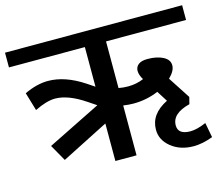

<svg xmlns="http://www.w3.org/2000/svg" viewBox="-112 -778 1087 935"><g transform="rotate(-15 431.5 -310.0)"><path d="M755.3 29.3Q688.1 29.3 642.8 -7.1Q597.6 -43.5 597.6 -95.6Q597.6 -174.4 686 -218.4L651.7 -272.5Q592 -247.2 526.3 -247.2Q501.5 -247.2 474.2 -251.3V0H367.5V-189.1L130.9 -68.8L83.9 -151.7L352.9 -285.1L311.4 -312.9Q227.5 -369.6 161.8 -369.6Q119.3 -369.6 58.6 -339.7L31.3 -431.7Q94.5 -461.6 150.7 -461.6Q236.1 -461.6 329.6 -399.9L367.5 -374.6V-574.3H-15.2V-648.6H877.7V-574.3H474.2V-339.2Q497 -334.7 522.2 -334.7Q564.2 -334.7 600.6 -350.4Q585.4 -375.1 585.4 -395.3Q585.4 -415.6 601.1 -427.7Q616.8 -439.8 647.6 -439.3Q694.1 -439.3 725 -423.2Q755.8 -407 755.8 -378.7Q755.8 -350.4 723.5 -319.5L795.8 -208.3L787.2 -173.9Q696.2 -151.2 696.2 -91Q696.2 -45 758.8 -45Q791.2 -45 838.2 -65.2L852.4 9.6Q799.8 29.3 755.3 29.3Z"/></g></svg>

Font: Khula SemiBold
Style: Regular
Weight: 600
Designer: Erin McLaughlin, Steve Matteson
Version: Version 1.002;PS 1.0;hotconv 1.0.72;makeotf.lib2.5.5900; ttf